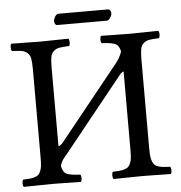

<svg xmlns="http://www.w3.org/2000/svg" viewBox="-54 -814 817 867"><g transform="rotate(-5 355.0 -380.5)"><path d="M598.1 -122.1Q598.1 -100.6 599.6 -86.7Q601.1 -72.8 605.5 -62.3Q609.9 -51.8 615.2 -46.4Q620.6 -41 631.8 -37.4Q643.1 -33.7 654.1 -32.7Q665 -31.7 685.1 -30.8Q689.5 -26.4 689.5 -14.4Q689.5 -2.4 685.1 2Q585.4 0 556.2 0Q523.4 0 425.8 2Q421.4 -2.4 421.4 -14.4Q421.4 -26.4 425.8 -30.8Q445.8 -31.7 456.8 -32.7Q467.8 -33.7 479.2 -37.4Q490.7 -41 495.8 -46.4Q501 -51.8 505.6 -62Q510.3 -72.3 511.7 -86.4Q513.2 -100.6 513.2 -122.1V-478Q503.9 -475.1 495.6 -464.8L222.2 -125L213.9 -115.2Q208 -107.9 205.8 -104.5Q203.6 -101.1 200 -93.8Q196.3 -86.4 193.8 -78.1Q199.2 -48.8 216.1 -40.8Q232.9 -32.7 277.8 -30.8Q282.2 -26.4 282.2 -14.4Q282.2 -2.4 277.8 2Q178.2 0 148.9 0Q116.7 0 19 2Q14.6 -2.4 14.6 -14.4Q14.6 -26.4 19 -30.8Q39.1 -31.7 50 -32.7Q61 -33.7 72.3 -37.4Q83.5 -41 88.9 -46.4Q94.2 -51.8 98.6 -62.3Q103 -72.8 104.5 -86.7Q106 -100.6 106 -122.1V-522.9Q106 -554.7 102.8 -571.8Q99.6 -588.9 88.1 -598.4Q76.7 -607.9 62.7 -610.1Q48.8 -612.3 19 -613.8Q14.6 -618.2 14.6 -630.4Q14.6 -642.6 19 -647Q118.7 -645 147.9 -645Q180.2 -645 277.8 -647Q282.2 -642.6 282.2 -630.4Q282.2 -618.2 277.8 -613.8Q248 -612.3 234.1 -610.1Q220.2 -607.9 208.7 -598.4Q197.3 -588.9 194.1 -571.8Q190.9 -554.7 190.9 -522.9V-167Q198.2 -168 208.5 -178.2L483.4 -520Q499.5 -540.5 509.8 -568.4Q504.4 -596.2 487.5 -604Q470.7 -611.8 425.8 -613.8Q421.4 -618.2 421.4 -630.4Q421.4 -642.6 425.8 -647Q525.4 -645 555.2 -645Q587.4 -645 685.1 -647Q689.5 -642.6 689.5 -630.4Q689.5 -618.2 685.1 -613.8Q655.3 -612.3 641.4 -610.1Q627.4 -607.9 616 -598.4Q604.5 -588.9 601.3 -571.8Q598.1 -554.7 598.1 -522.9ZM457 -712.9H232.9Q227.1 -712.9 223.6 -718.8Q220.2 -724.6 220.2 -731Q220.2 -740.7 227.3 -752Q234.4 -763.2 242.2 -763.2H466.8Q473.1 -763.2 477.1 -757.3Q481 -751.5 481 -746.1Q481 -735.8 473.6 -724.4Q466.3 -712.9 457 -712.9Z"/></g></svg>

Font: Linux Libertine G
Style: Regular
Weight: 400
Designer: Philipp H. Poll
Foundry: Philipp H. Poll
Version: Version 4.7.5